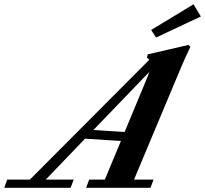

<svg xmlns="http://www.w3.org/2000/svg" viewBox="-93 -889 971 909"><path d="M646 -711.4 622.6 -747.1 823.2 -868.7 857.9 -811ZM-72.8 0 -59.1 -38.6H48.3L613.8 -606Q609.9 -611.8 602.5 -616.7L606.9 -631.8L799.3 -676.3L808.6 -667.5Q783.7 -616.2 766.6 -575.7L541.5 -38.6H633.8L619.6 0H314.9L329.1 -38.6H403.3L479.5 -221.7L309.6 -232.4L123.5 -38.6H255.9L241.2 0ZM600.1 -512.2Q608.4 -531.7 613.8 -548.3L349.1 -273.4L497.1 -264.2Z"/></svg>

Font: Elstob 8pt
Style: Bold Italic
Weight: 700
Italic angle: -20°
Designer: Peter S. Baker
Version: Version 1.015